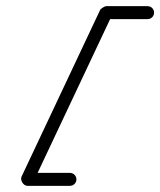

<svg xmlns="http://www.w3.org/2000/svg" viewBox="-20 -582 520 623"><path d="M459 -562C459 -562 459 -562 459 -562C414 -562 369 -562 324 -562C321.8 -562 317.5 -559.9 313.6 -557.4C309.6 -554.9 305.9 -551.9 305 -549.9C220 -369.6 135 -189.3 50 -9C47.2 -3.1 48.7 4.4 52.5 10.4C56.3 16.5 62.4 21 69 21C115 21 161 21 207 21C218.6 21 228 11.6 228 0C228 -11.6 218.6 -21 207 -21C207 -21 207 -21 207 -21C161 -21 115 -21 69 -21C62.4 -21 65.8 -10.6 71.5 -1.6C77.2 7.3 85.2 14.8 87.9 9C173 -171.4 258 -351.7 343 -532C343.9 -534 338.1 -531 332.6 -527.5C327 -523.9 321.8 -520 324 -520C369 -520 414 -520 459 -520C470.6 -520 480 -529.4 480 -541C480 -552.6 470.6 -562 459 -562Z"/></svg>

Font: FRB American Cursive Guidelines Medium
Style: Italic
Weight: 500
Italic angle: -25°
Version: Version 2.0;Modular Font Editor K font №1